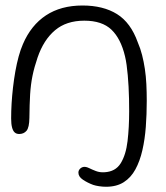

<svg xmlns="http://www.w3.org/2000/svg" viewBox="-20 -488 620 715"><path d="M375 207.5Q362.5 207.5 349.2 205.5Q336 203.5 327 200.5Q305.5 192.5 288.8 181.2Q272 170 272 155Q272 146.5 278 140.5Q284 134.5 292 133.5Q300.5 132.5 311.8 138Q323 143.5 337.2 149Q351.5 154.5 368.5 153.5Q410 151.5 429.5 120Q449 88.5 455 37.5Q461 -13.5 461 -74Q461 -97 460.5 -120Q460 -143 458.8 -165Q457.5 -187 455.8 -207.5Q454 -228 451.5 -246Q449 -264 445.5 -278.5Q430 -344 395 -377.5Q360 -411 294 -411Q227 -411 184.8 -375.2Q142.5 -339.5 120 -274Q107.5 -237.5 101 -205.5Q94.5 -173.5 92.2 -136.8Q90 -100 89.5 -49.5Q89 -13 78.8 -1Q68.5 11 51.5 11Q41 11 34.5 5Q28 -1 24.8 -13.8Q21.5 -26.5 21.5 -47Q21.5 -73.5 23.2 -103Q25 -132.5 28.5 -162.8Q32 -193 37.2 -222.5Q42.5 -252 49.5 -277.8Q56.5 -303.5 65.5 -324Q95.5 -394 151.2 -430.8Q207 -467.5 287 -467.5Q364.5 -467.5 415.8 -435.5Q467 -403.5 493 -330.5Q503 -307.5 509.2 -282.8Q515.5 -258 519.5 -231.2Q523.5 -204.5 525 -175Q526.5 -145.5 526.5 -112.5Q526.5 -62.5 523 -15.8Q519.5 31 510.2 71.5Q501 112 484.2 142.8Q467.5 173.5 440.8 190.5Q414 207.5 375 207.5Z"/></svg>

Font: Gluten Thin ExtraLight
Style: Regular
Weight: 250
Version: Version 1.300